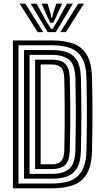

<svg xmlns="http://www.w3.org/2000/svg" viewBox="-20 -1019 560 1039"><path d="M50 0V-800H263Q325.2 -800 373 -784.2Q420.8 -768.5 448.5 -724.4Q476.2 -680.2 478 -595Q479.8 -523.5 480.2 -464.8Q480.8 -406 480.2 -345.1Q479.8 -284.2 478 -206Q476.2 -122.5 449.6 -78Q423 -33.5 375.4 -16.8Q327.8 0 263 0ZM80 -26H263Q299 -26 331.8 -32.4Q364.5 -38.8 390.2 -57.2Q416 -75.8 431.4 -111.8Q446.8 -147.8 448 -207Q449.5 -274.2 450 -336.5Q450.5 -398.8 450 -461.9Q449.5 -525 448 -594Q446.5 -667.2 423.2 -706.1Q400 -745 359 -759.5Q318 -774 263 -774H80ZM110 -52V-748H263Q308.8 -748 343.1 -736Q377.5 -724 397.1 -690.8Q416.8 -657.5 418 -594Q419.2 -536.2 419.8 -489.1Q420.2 -442 420.2 -398.6Q420.2 -355.2 419.8 -309.1Q419.2 -263 418 -207Q416.8 -142.2 396.5 -108.9Q376.2 -75.5 341.8 -63.8Q307.2 -52 263 -52ZM140 -78H263Q321.2 -78 353.8 -104.6Q386.2 -131.2 388 -208Q389.5 -276.5 390 -337.8Q390.5 -399 390 -460.9Q389.5 -522.8 388 -593Q386.2 -669.2 353.8 -695.6Q321.2 -722 263 -722H140ZM170 -104V-696H263Q286 -696 307.2 -689.6Q328.5 -683.2 342.6 -661.2Q356.8 -639.2 357.8 -592Q359.5 -522.8 360.1 -461.4Q360.8 -400 360.1 -339Q359.5 -278 357.8 -209Q356 -144.8 330.5 -124.4Q305 -104 263 -104ZM200 -130H263Q283.5 -130 297.8 -137Q312 -144 319.8 -161.2Q327.5 -178.5 328 -209Q329.5 -275.2 330 -337Q330.5 -398.8 330 -461.4Q329.5 -524 328 -592Q327 -638.2 309.9 -654.1Q292.8 -670 263 -670H200ZM86.2 -999H117.2L214.2 -845H184.2ZM146.2 -999H178.2L231 -903.2L256.2 -862.5H264.2L289.5 -903L342.2 -999H374.2L282.2 -845H238.2ZM205.2 -999H237.2L254 -944.5L258.2 -922.8H262.2L266.8 -944.5L284.2 -999H316.2L284 -928.2L268.2 -895.5H252.2L236.8 -928.2ZM403.2 -999H434.2L336.2 -845H306.2Z"/></svg>

Font: Big Shoulders Inline Text Thin Black
Style: Regular
Weight: 900
Version: Version 2.002